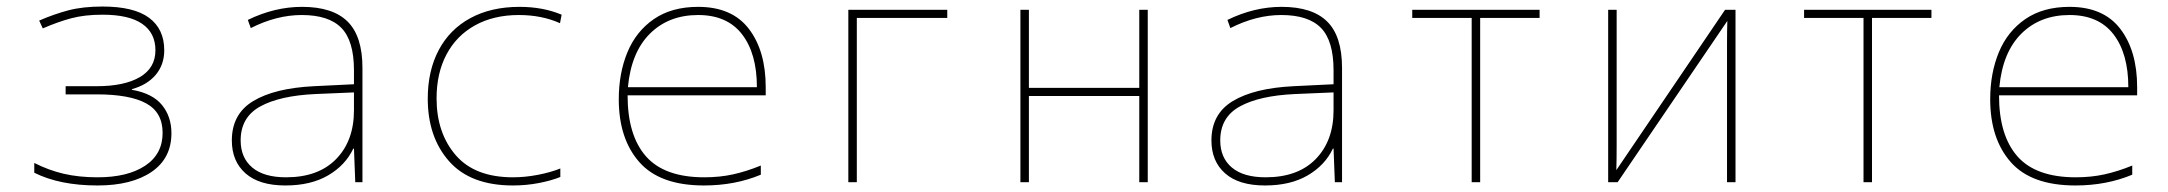

<svg xmlns="http://www.w3.org/2000/svg" viewBox="-20 -558 6640 588"><path d="M85 -29V-59Q128 -37 174.5 -26Q221 -15 279 -15Q371 -15 424.5 -50.5Q478 -86 478 -151Q478 -214 427.5 -241.5Q377 -269 276 -269H181V-294H276Q361 -294 408.5 -322Q456 -350 456 -404Q456 -457 415.5 -485Q375 -513 294 -513Q239 -513 198 -502Q157 -491 111 -471L100 -495Q146 -515 190 -526.5Q234 -538 294 -538Q390 -538 436.5 -503.5Q483 -469 483 -404Q483 -360 457 -329Q431 -298 384 -285V-283Q447 -272 476 -236.5Q505 -201 505 -150Q505 -73 444 -31.5Q383 10 279 10Q163 10 85 -29Z M690 -128Q690 -209 755.5 -248.5Q821 -288 941 -294L1064 -300V-343Q1064 -433 1025.5 -472.5Q987 -512 904 -512Q827 -512 748 -472L739 -497Q821 -537 905 -537Q999 -537 1044.5 -492Q1090 -447 1090 -350V0H1068L1064 -103H1062Q1038 -52 985 -21Q932 10 854 10Q774 10 732 -27Q690 -64 690 -128ZM1064 -220V-275L946 -270Q837 -265 777 -232Q717 -199 717 -128Q717 -75 752.5 -45Q788 -15 856 -15Q955 -15 1009.5 -71Q1064 -127 1064 -220Z M1290 -256Q1290 -341 1323.5 -404.5Q1357 -468 1420.5 -502.5Q1484 -537 1571 -537Q1643 -537 1700 -513L1695 -487Q1639 -512 1569 -512Q1492 -512 1435 -480.5Q1378 -449 1347.5 -391.5Q1317 -334 1317 -257Q1317 -151 1375.5 -83Q1434 -15 1551 -15Q1588 -15 1627 -22.5Q1666 -30 1696 -42V-16Q1669 -5 1630.5 2.5Q1592 10 1551 10Q1421 10 1355.5 -64Q1290 -138 1290 -256Z M1875 -254Q1875 -334 1901.5 -398Q1928 -462 1982.5 -499.5Q2037 -537 2118 -537Q2222 -537 2273.5 -469.5Q2325 -402 2325 -291V-266H1902Q1902 -143 1958.5 -79Q2015 -15 2137 -15Q2184 -15 2225 -24Q2266 -33 2310 -51V-23Q2231 10 2136 10Q2001 10 1938 -61.5Q1875 -133 1875 -254ZM2298 -291Q2298 -394 2252.5 -453Q2207 -512 2118 -512Q2028 -512 1970.5 -455Q1913 -398 1903 -291Z M2578 -528H2881V-503H2604V0H2578Z M3105 -528H3131V-289H3469V-528H3495V0H3469V-264H3131V0H3105Z M3690 -128Q3690 -209 3755.5 -248.5Q3821 -288 3941 -294L4064 -300V-343Q4064 -433 4025.5 -472.5Q3987 -512 3904 -512Q3827 -512 3748 -472L3739 -497Q3821 -537 3905 -537Q3999 -537 4044.5 -492Q4090 -447 4090 -350V0H4068L4064 -103H4062Q4038 -52 3985 -21Q3932 10 3854 10Q3774 10 3732 -27Q3690 -64 3690 -128ZM4064 -220V-275L3946 -270Q3837 -265 3777 -232Q3717 -199 3717 -128Q3717 -75 3752.5 -45Q3788 -15 3856 -15Q3955 -15 4009.5 -71Q4064 -127 4064 -220Z M4487 -503H4305V-528H4695V-503H4513V0H4487Z M4905 -528H4931V-114Q4931 -68 4930 -37L5263 -528H5295V0H5269V-426Q5269 -465 5270 -494L4934 0H4905Z M5687 -503H5505V-528H5895V-503H5713V0H5687Z M6075 -254Q6075 -334 6101.5 -398Q6128 -462 6182.5 -499.5Q6237 -537 6318 -537Q6422 -537 6473.5 -469.5Q6525 -402 6525 -291V-266H6102Q6102 -143 6158.5 -79Q6215 -15 6337 -15Q6384 -15 6425 -24Q6466 -33 6510 -51V-23Q6431 10 6336 10Q6201 10 6138 -61.5Q6075 -133 6075 -254ZM6498 -291Q6498 -394 6452.5 -453Q6407 -512 6318 -512Q6228 -512 6170.5 -455Q6113 -398 6103 -291Z"/></svg>

Font: Noto Sans Mono UI Thin
Style: Regular
Weight: 250
Monospace: yes
Designer: Monotype Design team
Foundry: Monotype Imaging Inc.
Version: Version 1.000